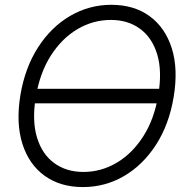

<svg xmlns="http://www.w3.org/2000/svg" viewBox="-20 -757 766 787"><path d="M640.1 -393.1 638.7 -333.5H114.3L115.7 -393.1ZM319.8 9.8Q227.1 9.8 162.8 -36.6Q98.6 -83 71.8 -167.7Q44.9 -252.4 63.5 -366.7Q82.5 -480 136.2 -563.2Q189.9 -646.5 267.8 -691.9Q345.7 -737.3 436.5 -737.3Q529.3 -737.3 593.3 -690.7Q657.2 -644 684.1 -559.3Q710.9 -474.6 691.9 -359.9Q673.3 -247.1 619.6 -163.8Q565.9 -80.6 488.5 -35.4Q411.1 9.8 319.8 9.8ZM321.8 -52.2Q395 -52.2 458.7 -90.1Q522.5 -127.9 567.6 -198.7Q612.8 -269.5 628.9 -368.2Q645 -465.3 624.5 -533.7Q604 -602.1 554.4 -638.7Q504.9 -675.3 434.6 -675.3Q361.3 -675.3 297.4 -637.5Q233.4 -599.6 188.2 -528.8Q143.1 -458 126.5 -358.4Q110.8 -262.2 131.6 -193.6Q152.3 -125 202.1 -88.6Q252 -52.2 321.8 -52.2Z"/></svg>

Font: Inter Tight Light
Style: Italic
Weight: 300
Italic angle: -9.39999°
Designer: Rasmus Andersson
Foundry: rsms
Version: Version 3.004